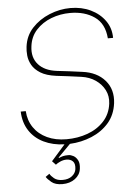

<svg xmlns="http://www.w3.org/2000/svg" viewBox="-61 -757 716 1022"><g transform="rotate(-5 297.0 -246.0)"><path d="M166 158Q172 170 188.5 183.5Q205 197 234 197Q265 197 284 182Q303 167 306 146Q310 117 297.5 104Q285 91 263 91Q246 91 229.5 98.5Q213 106 205 113L186 93L260 9Q198 7 149.5 -16.5Q101 -40 73 -83Q45 -126 43 -185H70Q73 -135 99 -97Q125 -59 170 -38Q215 -17 273 -17Q334 -17 386.5 -36Q439 -55 474 -93Q509 -131 516 -186Q521 -226 504.5 -258.5Q488 -291 456 -313Q424 -335 381 -341Q348 -346 314.5 -350Q281 -354 248 -358Q195 -365 164.5 -384Q134 -403 120 -428Q106 -453 103.5 -479Q101 -505 104 -526Q111 -584 149 -625Q187 -666 242 -688.5Q297 -711 354 -711Q414 -711 462 -688Q510 -665 538.5 -625Q567 -585 567 -533H539Q533 -612 480.5 -648.5Q428 -685 351 -685Q297 -685 249 -666.5Q201 -648 168.5 -612.5Q136 -577 130 -526Q122 -467 155 -429.5Q188 -392 253 -384Q287 -380 320.5 -376Q354 -372 388 -367Q466 -357 508.5 -308Q551 -259 542 -186Q534 -124 497.5 -82Q461 -40 406 -17Q351 6 289 9L223 76L224 79Q235 74 246 71Q257 68 276 68Q288 68 302 75.5Q316 83 325 100Q334 117 330 146Q326 178 298.5 198.5Q271 219 231 219Q193 219 172.5 202Q152 185 145 173Z"/></g></svg>

Font: Haskoy Thin
Style: Italic
Weight: 100
Designer: Ertekin Erdin
Foundry: Ertekin Erdin
Version: Version 2.000; ttfautohint (v1.8.4.7-5d5b)